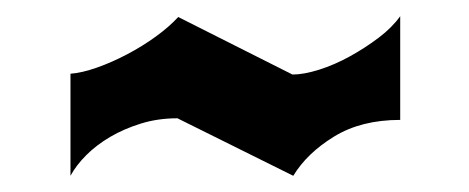

<svg xmlns="http://www.w3.org/2000/svg" viewBox="-20 -382 579 237"><path d="M67 -291Q81 -292 99.5 -298.5Q118 -305 137 -315Q156 -325 172.5 -337Q189 -349 200 -361L341 -290Q355 -290 374 -296Q393 -302 412 -312.5Q431 -323 447.5 -335.5Q464 -348 474 -362V-234Q426 -234 392.5 -213.5Q359 -193 342 -165L199 -236Q175 -236 154 -229.5Q133 -223 116 -213Q99 -203 86.5 -190.5Q74 -178 67 -165Z"/></svg>

Font: New Rocker
Style: Regular
Weight: 400
Designer: Pablo Impallari, Brenda Gallo, Rodrigo Fuenzalida
Foundry: Pablo Impallari, Brenda Gallo, Rodrigo Fuenzalida
Version: Version 1.000; ttfautohint (v0.93) -l 8 -r 50 -G 200 -x 14 -